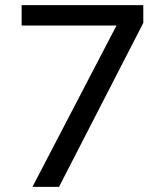

<svg xmlns="http://www.w3.org/2000/svg" viewBox="-20 -725 640 745"><path d="M106 0 432 -626H64V-705H536V-636L209 0Z"/></svg>

Font: Nunito Sans Medium
Style: Regular
Weight: 500
Designer: Vernon Adams
Foundry: Vernon Adams
Version: Version 3.101; ttfautohint (v1.8.4.7-5d5b);gftools[0.9.27]